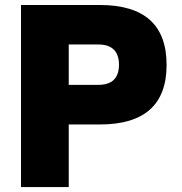

<svg xmlns="http://www.w3.org/2000/svg" viewBox="-20 -756 734 776"><path d="M257.8 -252.9H383.3C563.5 -252.9 653.3 -333 653.3 -493.7C653.3 -655.3 563.5 -735.8 383.3 -735.8H64.9V0H257.8ZM377.9 -576.2C434.1 -576.2 460.9 -546.9 460.9 -494.6C460.9 -440.4 433.1 -413.1 377.9 -413.1H257.8V-576.2Z"/></svg>

Font: Estedad Black
Style: Regular
Weight: 900
Designer: Amin Abedi
Version: Version 7.3